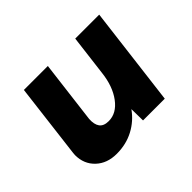

<svg xmlns="http://www.w3.org/2000/svg" viewBox="-105 -605 793 793"><g transform="rotate(-45 292.0 -208.0)"><path d="M539 -437 485 0H358L357 -67Q328 -26 283.5 -2.5Q239 21 184 21Q128 21 93 -12Q58 -45 58 -97L59 -110L99 -437H239L205 -162Q203 -131 215 -114.5Q227 -98 256 -98Q302 -98 335.5 -143Q369 -188 377 -259L399 -437Z"/></g></svg>

Font: Josefin Sans
Style: Bold Italic
Weight: 700
Italic angle: -7°
Designer: Santiago Orozco
Foundry: Typemade
Version: Version 2.000